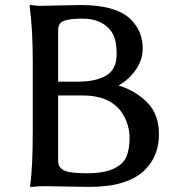

<svg xmlns="http://www.w3.org/2000/svg" viewBox="-20 -767 747 798"><path d="M103.5 -738.3V-747.1L109.4 -746.1L124 -744.1Q139.6 -742.2 168.9 -743.2L315.4 -746.1Q464.8 -746.1 525.4 -684.6Q573.2 -635.7 573.2 -564.5Q573.2 -518.6 543.9 -476.6Q514.6 -434.6 472.7 -412.1Q545.9 -388.7 593.3 -339.8Q640.6 -291 640.6 -209Q640.6 -119.1 583 -61.5Q511.7 9.8 351.6 9.8L168.9 6.8Q138.7 6.8 124 8.8L110.4 9.8L105.5 10.7V2Q116.2 -70.3 116.2 -226.6V-508.8Q116.2 -645.5 103.5 -738.3ZM221.7 -97.7Q221.7 -71.3 245.6 -59.1Q269.5 -46.9 340.8 -46.9Q412.1 -46.9 452.6 -65.9Q493.2 -85 505.9 -116.7Q518.6 -148.4 518.6 -192.9Q518.6 -237.3 498 -279.3Q452.1 -370.1 325.2 -370.1H221.7ZM221.7 -427.7H307.6Q377.9 -427.7 421.4 -453.1Q464.8 -478.5 464.8 -542.5Q464.8 -606.4 442.4 -636.7Q403.3 -689.5 323.2 -689.5Q241.2 -689.5 228.5 -668Q221.7 -658.2 221.7 -639.6Z"/></svg>

Font: GenEi LateGo v2
Style: Medium
Weight: 500
Designer: o_tamon (Modified)
Foundry: o_tamon / Adobe Systems Incorporated / FONT 910 / Philipp H. Poll
Version: Version 2.1;Original Version 1.004